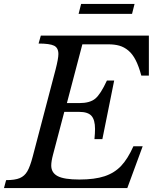

<svg xmlns="http://www.w3.org/2000/svg" viewBox="-46 -950 806 970"><path d="M-25.9 0 -15.1 -40Q29.8 -40 54 -50.3Q78.1 -60.5 92 -84.5Q106 -108.4 119.1 -158.2L234.9 -599.1Q249 -654.3 249 -676.8Q249 -708.5 227.1 -719.2Q205.1 -730 148.9 -730L160.2 -770H706.1V-567.9H668Q655.3 -615.2 639.4 -646.2Q623.5 -677.2 602.3 -694.8Q581.1 -712.4 557.1 -719.2Q533.2 -726.1 500 -726.1H370.1L292 -429.2H355Q408.2 -429.2 435.3 -451.7Q462.4 -474.1 494.1 -543H530.8L471.2 -247.1H431.2Q434.1 -277.3 434.1 -298.8Q434.1 -344.2 416.3 -364.5Q398.4 -384.8 354 -384.8H278.8L222.2 -169.9Q212.9 -135.3 212.9 -113.8Q212.9 -77.1 245.6 -60.1Q278.3 -43 355 -43Q432.1 -43 482.2 -59.6Q532.2 -76.2 565.9 -111.8Q599.6 -147.5 627.9 -210.9H674.8L597.2 0ZM621.1 -879.9H351.1L363.8 -930.2H633.8Z"/></svg>

Font: Libre Baskerville
Style: Italic
Weight: 400
Designer: Pablo Impallari, Rodrigo Fuenzalida
Foundry: Pablo Impallari, Rodrigo Fuenzalida
Version: Version 1.000